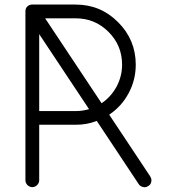

<svg xmlns="http://www.w3.org/2000/svg" viewBox="-20 -786 745 837"><path d="M90.8 0C90.8 16.1 105 29.8 120.6 29.8C136.7 29.8 150.9 16.1 150.9 0V-242.2H310.1C341.8 -241.7 372.6 -247.6 401.9 -258.8L585 17.1C589.4 23.4 595.7 27.8 604 29.3C606.4 29.8 608.4 30.3 610.4 30.3C615.7 30.3 621.1 28.3 626.5 24.9C633.8 20.5 638.2 14.2 639.6 5.9C640.1 3.4 640.1 1.5 640.1 -0.5C640.1 -5.9 638.2 -11.7 634.8 -17.1L456.1 -286.1C491.7 -310.1 520 -340.8 540.5 -379.4C561.5 -418 571.8 -459.5 571.8 -503.9C571.8 -575.7 546.4 -637.7 495.1 -689C444.3 -740.2 382.8 -766.1 310.1 -766.1H121.1C118.7 -766.6 116.2 -766.1 113.8 -765.1H111.8C97.7 -760.3 90.8 -750.5 90.8 -735.8ZM310.1 -706.1C366.2 -706.1 413.6 -686.5 453.1 -647C492.7 -607.4 512.2 -560.1 512.2 -503.9C512.2 -435.1 477.5 -373 422.9 -335.9L176.8 -706.1ZM150.9 -637.2 368.2 -310.1C349.1 -304.7 330.1 -301.8 310.1 -301.8H150.9Z"/></svg>

Font: Nemoy
Style: Medium
Weight: 500
Designer: BSozoo
Foundry: BSozoo
Version: Version 001.000